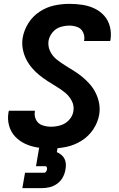

<svg xmlns="http://www.w3.org/2000/svg" viewBox="-20 -763 616 997"><path d="M245 8Q285 8 325.5 -0.5Q366 -9 403 -32Q440 -55 464 -91Q488 -127 495 -167Q500 -197 495 -225Q490 -253 478 -278Q466 -303 448.5 -323.5Q431 -344 410 -361.5Q389 -379 366 -393.5Q343 -408 319.5 -422.5Q296 -437 274.5 -454Q253 -471 240.5 -496.5Q228 -522 232 -551Q236 -574 252.5 -594.5Q269 -615 293 -622.5Q317 -630 340 -630Q362 -630 382 -622.5Q402 -615 411.5 -595Q421 -575 417 -553L416 -550H552Q553 -554 554 -558Q559 -593 550.5 -625.5Q542 -658 521 -681.5Q500 -705 470.5 -719Q441 -733 407.5 -738Q374 -743 340 -743Q301 -743 261.5 -734.5Q222 -726 186 -702.5Q150 -679 127.5 -643Q105 -607 98 -568Q93 -539 98 -510.5Q103 -482 115 -457.5Q127 -433 144.5 -412Q162 -391 183 -374Q204 -357 227 -342Q250 -327 273.5 -313Q297 -299 318 -282Q339 -265 352.5 -239.5Q366 -214 361 -185Q357 -160 338.5 -140Q320 -120 295 -112.5Q270 -105 245 -105Q222 -105 200 -112.5Q178 -120 167.5 -140.5Q157 -161 161 -184V-188H26Q25 -184 24 -179Q18 -144 27 -111Q36 -78 58.5 -54Q81 -30 111.5 -16Q142 -2 176 3Q210 8 245 8ZM96 214H196Q217 214 238 209Q259 204 277.5 190.5Q296 177 306.5 157Q317 137 320 116Q324 97 320.5 78.5Q317 60 304.5 47Q292 34 275 27L280 0H184L167 100H215Q221 100 223 105.5Q225 111 224 117Q223 123 219 128.5Q215 134 210 134H110Z"/></svg>

Font: Iosevka Sparkle Extrabold
Style: Italic
Weight: 800
Italic angle: -9°
Designer: Belleve Invis
Foundry: Belleve Invis
Version: Version 4.5.0; ttfautohint (v1.8.3)